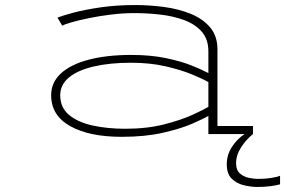

<svg xmlns="http://www.w3.org/2000/svg" viewBox="-20 -532 1140 762"><path d="M463 11Q334 11 258.5 -31.5Q183 -74 183 -154Q183 -205 222 -240.8Q261 -276.5 332.5 -295.2Q404 -314 501 -314Q577.5 -314 637.8 -301.5Q698 -289 740.5 -272Q783 -255 807 -242V-328Q807 -376.5 780.5 -406.5Q754 -436.5 710.2 -452.5Q666.5 -468.5 615 -474.2Q563.5 -480 513 -480Q467.5 -480 421 -474.2Q374.5 -468.5 334 -460.2Q293.5 -452 265 -443.8Q236.5 -435.5 227 -430L208 -462Q224.5 -469 268.8 -481Q313 -493 377 -502.5Q441 -512 517 -512Q574.5 -512 632 -504.2Q689.5 -496.5 737.2 -477Q785 -457.5 814 -423.2Q843 -389 843 -336V-32H984V0H807V-72Q786.5 -60 740.8 -40.2Q695 -20.5 625.2 -4.8Q555.5 11 463 11ZM477 -21Q563.5 -21 631.8 -38.5Q700 -56 745 -76.8Q790 -97.5 807 -108V-206Q785 -219 741.2 -237Q697.5 -255 636.2 -269Q575 -283 500 -283Q415.5 -283 352.2 -268.2Q289 -253.5 254 -224.8Q219 -196 219 -154Q219 -105 254.2 -75.8Q289.5 -46.5 348 -33.8Q406.5 -21 477 -21ZM1091.5 165.5V199.5Q1078 203.5 1054 206.8Q1030 210 1002.5 210Q975.5 210 947 203Q918.5 196 899.2 176.8Q880 157.5 880 120Q880 82 901 50.2Q922 18.5 951 0H984Q956.5 22 936.8 52.8Q917 83.5 917 116Q917 143 932 156.2Q947 169.5 967.5 173.8Q988 178 1004 178Q1032.5 178 1056.5 174.2Q1080.5 170.5 1091.5 165.5Z"/></svg>

Font: Trispace Expanded Thin
Style: Regular
Weight: 100
Width: 7
Designer: Tyler Finck
Foundry: Etcetera Type Company
Version: Version 1.210; ttfautohint (v1.8.3)